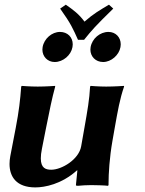

<svg xmlns="http://www.w3.org/2000/svg" viewBox="-20 -806 631 836"><path d="M374.6 -601C373.9 -597.3 373.6 -593.6 373.6 -590C373.6 -560 396.1 -536 429.1 -536C464.1 -536 498.4 -566 504.6 -601C505.3 -605.1 505.7 -609.1 505.7 -613C505.7 -644.1 483.3 -667 452.2 -667C415.2 -667 381.1 -638 374.6 -601ZM165.6 -601C164.9 -597.3 164.6 -593.6 164.6 -590C164.6 -559.9 186.9 -536 218.1 -536C255.1 -536 289.4 -566 295.6 -601C296.3 -605.1 296.7 -609.1 296.7 -613C296.7 -644.1 274.1 -667 241.2 -667C206.2 -667 172.1 -638 165.6 -601ZM314.9 -64H316.9L310.6 0C310.3 2 313.1 3 319.1 3C332.7 1.3 362.6 0 377.1 0C389.7 0 437.4 1 450.1 3L452.6 0C452.6 -2 452.6 -4 452.6 -6.1C452.6 -49.8 456.9 -120.4 469.5 -192L479.5 -249C492.8 -324 501.9 -376 520.3 -429L519.8 -432C519.8 -432 477.3 -429 442.3 -429C408.3 -429 374.8 -432 374.8 -432L372.3 -429C369.4 -373 360.9 -325 347.5 -249L333.4 -169C323.2 -111 248.2 -67 203.4 -67C179.7 -67 157.7 -73.3 157.7 -116.5C157.7 -127.9 159.2 -141.9 162.7 -159L180.5 -249C195.5 -324 206.2 -377.5 220.3 -429L219.8 -432C219.8 -432 179.3 -429 144.3 -429C110.3 -429 74.8 -432 74.8 -432L72.3 -429C68.2 -372 62.4 -321 48.5 -249L24.8 -126C22.7 -114.5 21.5 -103.1 21.5 -92.1C21.5 -36.6 51.3 10 133.9 10C174.9 10 248.3 -4 314.9 -64ZM241.9 -768.5C289.4 -701.9 297.7 -681.2 319.6 -632.6H346C380.8 -675.8 393.9 -691.1 473.1 -768.5L454.5 -785.6C415.2 -762.2 387.7 -746.9 347.9 -711.8C323.4 -745.1 300 -762.2 266.5 -785.6Z"/></svg>

Font: Linux Biolinum O 
Style: Bold Italic
Weight: 700
Designer: Philipp H. Poll
Foundry: Philipp H. Poll
Version: Version 1.3.2